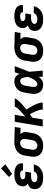

<svg xmlns="http://www.w3.org/2000/svg" viewBox="1381 -2211 838 3640"><g transform="rotate(-90 1800.0 -391.0)"><path d="M256 8Q227 8 198 4.5Q169 1 143 -8Q117 -17 94 -32.5Q71 -48 56.5 -71Q42 -94 36.5 -122.5Q31 -151 36 -179Q39 -198 47 -215.5Q55 -233 70 -246Q85 -259 102.5 -268Q120 -277 139 -283Q124 -292 113 -305Q102 -318 95.5 -334Q89 -350 88 -368Q87 -386 90 -405Q94 -427 105.5 -449Q117 -471 136 -487Q155 -503 177.5 -513Q200 -523 223 -528.5Q246 -534 269 -536Q292 -538 315 -538Q341 -538 366.5 -535.5Q392 -533 416 -526Q440 -519 461.5 -507Q483 -495 498 -476.5Q513 -458 519.5 -433Q526 -408 522 -383Q522 -380 521.5 -378Q521 -376 520 -374H389Q389 -375 389 -375.5Q389 -376 389 -377Q391 -390 384 -401Q377 -412 366 -418Q355 -424 342 -426Q329 -428 315 -428Q306 -428 297 -427.5Q288 -427 278.5 -425.5Q269 -424 260 -421.5Q251 -419 242.5 -414.5Q234 -410 227.5 -402Q221 -394 220 -385Q217 -371 224.5 -359Q232 -347 244 -341Q256 -335 270 -332.5Q284 -330 298 -330H365L347 -221H280Q269 -221 258 -220Q247 -219 236 -217Q225 -215 213.5 -211.5Q202 -208 192 -201.5Q182 -195 175.5 -185Q169 -175 167 -164Q164 -148 172 -134.5Q180 -121 194 -114Q208 -107 223.5 -104.5Q239 -102 256 -102Q273 -102 290.5 -105Q308 -108 324.5 -115.5Q341 -123 354 -137.5Q367 -152 371 -169H503Q497 -142 485 -117Q473 -92 454.5 -71Q436 -50 412 -34Q388 -18 362 -8.5Q336 1 309 4.5Q282 8 256 8ZM323 -580 264 -640 429 -790 506 -710Z M855 8Q823 8 791.5 2Q760 -4 733.5 -18.5Q707 -33 687.5 -56.5Q668 -80 658.5 -109Q649 -138 648.5 -170Q648 -202 654 -234L672 -344Q676 -371 686.5 -397.5Q697 -424 714.5 -447Q732 -470 756 -487.5Q780 -505 806.5 -516Q833 -527 860.5 -532.5Q888 -538 915 -538Q920 -538 924 -538Q928 -538 933 -538L1213 -530L1195 -420L1075 -423Q1088 -412 1097.5 -398Q1107 -384 1112 -367Q1117 -350 1117 -332Q1117 -314 1114 -296L1095 -186Q1091 -159 1081 -132Q1071 -105 1054 -81.5Q1037 -58 1013.5 -40Q990 -22 963.5 -11Q937 0 909.5 4Q882 8 855 8ZM857 -102Q877 -102 896.5 -109Q916 -116 931 -131Q946 -146 954 -165Q962 -184 965 -204L983 -314Q987 -333 986.5 -352.5Q986 -372 978.5 -389Q971 -406 955.5 -416Q940 -426 921 -428H915Q913 -428 911.5 -428Q910 -428 908 -428Q889 -428 869.5 -420Q850 -412 835.5 -397.5Q821 -383 813 -364Q805 -345 802 -326L784 -216Q780 -195 781 -174.5Q782 -154 791 -137Q800 -120 818.5 -111Q837 -102 857 -102Z M1223 0 1311 -530H1444L1411 -335Q1425 -345 1438 -356Q1451 -367 1464 -378Q1477 -389 1490 -400.5Q1503 -412 1515.5 -423.5Q1528 -435 1540 -447.5Q1552 -460 1563 -473Q1574 -486 1584 -500Q1594 -514 1597 -530H1752Q1749 -512 1738 -496Q1727 -480 1714.5 -465.5Q1702 -451 1688.5 -437Q1675 -423 1661 -409.5Q1647 -396 1632.5 -383.5Q1618 -371 1603 -358.5Q1588 -346 1573 -334Q1558 -322 1543 -310Q1554 -292 1565 -274Q1576 -256 1586.5 -238Q1597 -220 1607.5 -201.5Q1618 -183 1627 -164Q1636 -145 1644.5 -125.5Q1653 -106 1660 -86Q1667 -66 1671.5 -44Q1676 -22 1673 0H1539Q1543 -23 1538.5 -45Q1534 -67 1527 -87.5Q1520 -108 1511.5 -128Q1503 -148 1494 -167.5Q1485 -187 1475 -206Q1465 -225 1454 -244Q1438 -232 1421.5 -221Q1405 -210 1389 -199L1356 0Z M2022 8Q1991 8 1961.5 1.5Q1932 -5 1908.5 -21Q1885 -37 1869 -61.5Q1853 -86 1846 -114Q1839 -142 1840 -173Q1841 -204 1846 -234L1864 -344Q1868 -370 1876.5 -395Q1885 -420 1899.5 -443.5Q1914 -467 1935 -485.5Q1956 -504 1980.5 -516.5Q2005 -529 2031 -533.5Q2057 -538 2083 -538Q2106 -538 2128.5 -531.5Q2151 -525 2168 -511.5Q2185 -498 2198 -479.5Q2211 -461 2219 -441Q2227 -463 2234.5 -485.5Q2242 -508 2250 -530H2366Q2339 -461 2313.5 -392Q2288 -323 2259 -255Q2266 -191 2270.5 -127.5Q2275 -64 2281 0H2164Q2164 -19 2164 -38Q2164 -57 2164 -75Q2150 -58 2134.5 -42.5Q2119 -27 2101 -15.5Q2083 -4 2062.5 2Q2042 8 2022 8ZM2022 -102Q2040 -102 2057.5 -112Q2075 -122 2088.5 -137Q2102 -152 2112 -168.5Q2122 -185 2130.5 -202.5Q2139 -220 2146.5 -237.5Q2154 -255 2161 -273Q2160 -289 2158.5 -305Q2157 -321 2154 -337Q2151 -353 2146.5 -368Q2142 -383 2134 -396.5Q2126 -410 2112.5 -419Q2099 -428 2083 -428Q2065 -428 2048 -418.5Q2031 -409 2020 -394Q2009 -379 2003 -361.5Q1997 -344 1994 -326L1976 -216Q1974 -204 1972.5 -192Q1971 -180 1972 -168Q1973 -156 1975 -144.5Q1977 -133 1983 -123.5Q1989 -114 1999.5 -108Q2010 -102 2022 -102Z M2655 8Q2623 8 2591.5 2Q2560 -4 2533.5 -18.5Q2507 -33 2487.5 -56.5Q2468 -80 2458.5 -109Q2449 -138 2448.5 -170Q2448 -202 2454 -234L2472 -344Q2476 -371 2486.5 -397.5Q2497 -424 2514.5 -447Q2532 -470 2556 -487.5Q2580 -505 2606.5 -516Q2633 -527 2660.5 -532.5Q2688 -538 2715 -538Q2720 -538 2724 -538Q2728 -538 2733 -538L3013 -530L2995 -420L2875 -423Q2888 -412 2897.5 -398Q2907 -384 2912 -367Q2917 -350 2917 -332Q2917 -314 2914 -296L2895 -186Q2891 -159 2881 -132Q2871 -105 2854 -81.5Q2837 -58 2813.5 -40Q2790 -22 2763.5 -11Q2737 0 2709.5 4Q2682 8 2655 8ZM2657 -102Q2677 -102 2696.5 -109Q2716 -116 2731 -131Q2746 -146 2754 -165Q2762 -184 2765 -204L2783 -314Q2787 -333 2786.5 -352.5Q2786 -372 2778.5 -389Q2771 -406 2755.5 -416Q2740 -426 2721 -428H2715Q2713 -428 2711.5 -428Q2710 -428 2708 -428Q2689 -428 2669.5 -420Q2650 -412 2635.5 -397.5Q2621 -383 2613 -364Q2605 -345 2602 -326L2584 -216Q2580 -195 2581 -174.5Q2582 -154 2591 -137Q2600 -120 2618.5 -111Q2637 -102 2657 -102Z M3256 8Q3227 8 3198 4.5Q3169 1 3143 -8Q3117 -17 3094 -32.5Q3071 -48 3056.5 -71Q3042 -94 3036.5 -122.5Q3031 -151 3036 -179Q3039 -198 3047 -215.5Q3055 -233 3070 -246Q3085 -259 3102.5 -268Q3120 -277 3139 -283Q3124 -292 3113 -305Q3102 -318 3095.5 -334Q3089 -350 3088 -368Q3087 -386 3090 -405Q3094 -427 3105.5 -449Q3117 -471 3136 -487Q3155 -503 3177.5 -513Q3200 -523 3223 -528.5Q3246 -534 3269 -536Q3292 -538 3315 -538Q3341 -538 3366.5 -535.5Q3392 -533 3416 -526Q3440 -519 3461.5 -507Q3483 -495 3498 -476.5Q3513 -458 3519.5 -433Q3526 -408 3522 -383Q3522 -380 3521.5 -378Q3521 -376 3520 -374H3389Q3389 -375 3389 -375.5Q3389 -376 3389 -377Q3391 -390 3384 -401Q3377 -412 3366 -418Q3355 -424 3342 -426Q3329 -428 3315 -428Q3306 -428 3297 -427.5Q3288 -427 3278.5 -425.5Q3269 -424 3260 -421.5Q3251 -419 3242.5 -414.5Q3234 -410 3227.5 -402Q3221 -394 3220 -385Q3217 -371 3224.5 -359Q3232 -347 3244 -341Q3256 -335 3270 -332.5Q3284 -330 3298 -330H3365L3347 -221H3280Q3269 -221 3258 -220Q3247 -219 3236 -217Q3225 -215 3213.5 -211.5Q3202 -208 3192 -201.5Q3182 -195 3175.5 -185Q3169 -175 3167 -164Q3164 -148 3172 -134.5Q3180 -121 3194 -114Q3208 -107 3223.5 -104.5Q3239 -102 3256 -102Q3273 -102 3290.5 -105Q3308 -108 3324.5 -115.5Q3341 -123 3354 -137.5Q3367 -152 3371 -169H3503Q3497 -142 3485 -117Q3473 -92 3454.5 -71Q3436 -50 3412 -34Q3388 -18 3362 -8.5Q3336 1 3309 4.5Q3282 8 3256 8Z"/></g></svg>

Font: Iosevka Curly XBdExObl
Style: Regular
Weight: 800
Width: 7
Italic angle: -9°
Monospace: yes
Designer: Belleve Invis
Foundry: Belleve Invis
Version: Version 11.1.0; ttfautohint (v1.8.3)